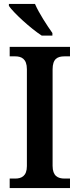

<svg xmlns="http://www.w3.org/2000/svg" viewBox="-20 -951 402 971"><path d="M191 -771H245V-784C218 -822 176 -886 157 -931H25V-921C49 -886 135 -807 191 -771ZM29 0H334V-48H306C273 -48 246 -61 246 -112V-600C246 -654 271 -666 306 -666H334V-714H29V-666H57C88 -666 116 -654 116 -601V-111C116 -60 88 -48 57 -48H29Z"/></svg>

Font: Noto Serif Devanagari SemiCondensed SemiBold
Style: Regular
Weight: 600
Width: 4
Designer: Universal Thirst, Indian Type Foundry and the Monotype Design Team
Foundry: Monotype Imaging Inc.
Version: Version 2.004